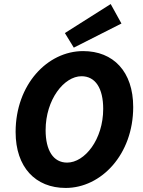

<svg xmlns="http://www.w3.org/2000/svg" viewBox="-20 -915 703 947"><path d="M304 12C479 12 637 -153 637 -387C637 -562 539 -663 390 -663C214 -663 57 -498 57 -264C57 -90 155 12 304 12ZM311 -113C243 -113 205 -173 205 -273C205 -424 296 -539 382 -539C451 -539 489 -479 489 -378C489 -227 398 -113 311 -113ZM344 -680 579 -799 526 -895 300 -752Z"/></svg>

Font: Source Sans Pro
Style: Bold Italic
Weight: 700
Italic angle: -11°
Designer: Paul D. Hunt
Foundry: Adobe Systems Incorporated
Version: Version 3.006;hotconv 1.0.111;makeotfexe 2.5.65597